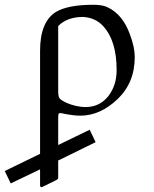

<svg xmlns="http://www.w3.org/2000/svg" viewBox="-86 -472 646 805"><path d="M479 -233Q479 -125 406.5 -56Q334 13 250 13Q220 13 168 2Q160 2 159 7.5Q158 13 158 20V136L290 72L315 124L158 201V275Q158 279 150 283L89 313Q82 313 82 305V238L-41 297L-66 245L82 173V-259Q82 -379 147 -421Q197 -452 306 -452Q345 -452 366 -441Q429 -411 459 -327Q479 -274 479 -233ZM262 -401Q196 -401 158 -363V-89Q158 -64 166 -57Q187 -39 232 -28Q320 -8 369 -70Q403 -115 403 -178Q403 -300 348 -361Q315 -398 262 -401Z"/></svg>

Font: Cardo
Style: Regular
Weight: 400
Designer: David J. Perry
Foundry: David J. Perry
Version: Version 1.0451